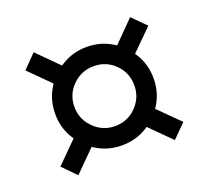

<svg xmlns="http://www.w3.org/2000/svg" viewBox="-87 -648 735 675"><g transform="rotate(-20 280.0 -310.0)"><path d="M280 -126Q229 -126 187.5 -151Q146 -176 121 -217.5Q96 -259 96 -310Q96 -361 121 -402.5Q146 -444 188 -469Q230 -494 280 -494Q331 -494 372.5 -469Q414 -444 439 -402.5Q464 -361 464 -310Q464 -259 439 -217.5Q414 -176 372.5 -151Q331 -126 280 -126ZM280 -198Q327 -198 359.5 -231Q392 -264 392 -310Q392 -357 359.5 -389.5Q327 -422 280 -422Q234 -422 201 -389.5Q168 -357 168 -310Q168 -264 201 -231Q234 -198 280 -198ZM99 -80 50 -130 148 -228 200 -181ZM460 -80 359 -181 414 -225 510 -130ZM152 -388 50 -490 99 -540 201 -438ZM405 -386 357 -436 460 -540 510 -490Z"/></g></svg>

Font: Syne
Style: Regular
Weight: 400
Designer: Lucas Descroix
Foundry: Bonjour Monde
Version: Version 2.200